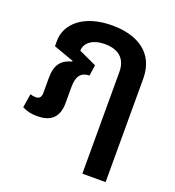

<svg xmlns="http://www.w3.org/2000/svg" viewBox="-138 -669 900 986"><g transform="rotate(20 312.0 -176.0)"><path d="M308 -560C151 -560 67 -480 67 -388V-359L178 -319L177 -315C122 -301 93 -268 93 -196V-116C93 -90 84 -79 62 -79C53 -79 42 -81 33 -84L21 -9C44 4 71 10 104 10C169 10 218 -18 218 -103V-192C218 -252 242 -278 285 -278L294 -337L197 -382C198 -424 236 -457 306 -457C376 -457 423 -423 423 -348V208H550V-357C550 -495 450 -560 308 -560Z"/></g></svg>

Font: Noto Sans Thai Semi
Style: Regular
Weight: 600
Designer: Monotype Design Team
Foundry: Monotype Imaging Inc.
Version: Version 1.901